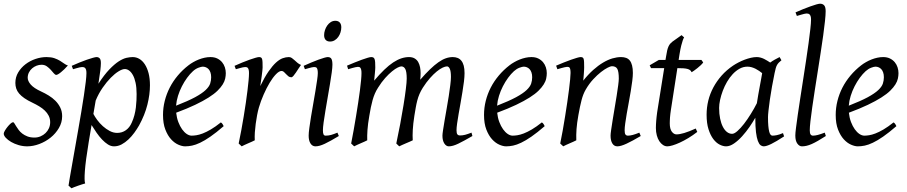

<svg xmlns="http://www.w3.org/2000/svg" viewBox="-22 -762 4848 1026"><path d="M340.8 -412.1Q331.1 -400.9 321.5 -391.8Q312 -382.8 303.7 -376Q295.4 -369.1 288.8 -365.5Q282.2 -361.8 278.8 -361.8Q272.5 -361.8 265.4 -370.4Q258.3 -378.9 249.3 -388.9Q240.2 -398.9 228.3 -407.5Q216.3 -416 200.2 -416Q186.5 -416 173.3 -410.9Q160.2 -405.8 149.7 -396.7Q139.2 -387.7 132.6 -374.8Q126 -361.8 126 -346.2Q126 -329.1 142.3 -310.1Q158.7 -291 198.2 -272.9Q218.3 -263.7 238.3 -251.5Q258.3 -239.3 274.2 -223.4Q290 -207.5 300 -187.3Q310.1 -167 310.1 -141.1Q310.1 -107.4 292.7 -77.9Q275.4 -48.3 248.3 -26.6Q221.2 -4.9 188 7.6Q154.8 20 123 20Q100.1 20 77.6 13.4Q55.2 6.8 37.6 -3.4Q20 -13.7 9 -25.6Q-2 -37.6 -2 -47.9Q-2 -53.2 3.9 -63.5Q9.8 -73.7 17.8 -83.7Q25.9 -93.8 34.2 -101.3Q42.5 -108.9 47.9 -108.9Q51.3 -108.9 54.9 -102.8Q58.6 -96.7 64.2 -87.6Q69.8 -78.6 77.6 -67.9Q85.4 -57.1 97.2 -48.1Q108.9 -39.1 124.8 -33Q140.6 -26.9 162.1 -26.9Q179.2 -26.9 194.6 -33.4Q210 -40 221.4 -51Q232.9 -62 239.5 -76.9Q246.1 -91.8 246.1 -108.9Q246.1 -127.9 238.3 -143.3Q230.5 -158.7 217.5 -171.1Q204.6 -183.6 187.5 -193.8Q170.4 -204.1 151.9 -212.9Q126 -225.1 108.4 -237.3Q90.8 -249.5 80.1 -262.2Q69.3 -274.9 64.7 -289.1Q60.1 -303.2 60.1 -318.8Q60.1 -349.6 75.2 -375Q90.3 -400.4 114.3 -418.7Q138.2 -437 167.7 -447Q197.3 -457 226.1 -457Q251 -457 268.1 -451.2Q285.2 -445.3 298.1 -437.5Q311 -429.7 320.8 -422.4Q330.6 -415 340.8 -412.1Z M645 -393.1Q631.8 -393.1 611.8 -380.9Q591.8 -368.7 569.8 -346.4Q547.9 -324.2 526.4 -293.2Q504.9 -262.2 489.3 -224.6L477.1 -153.3Q484.4 -138.7 497.6 -120.8Q510.7 -103 527.8 -87.6Q544.9 -72.3 564.5 -62Q584 -51.8 604 -51.8Q630.4 -51.8 650.6 -66.2Q670.9 -80.6 682.1 -106.9Q690.9 -126 696.3 -146.7Q701.7 -167.5 704.1 -187.7Q706.5 -208 707.3 -226.6Q708 -245.1 708 -259.8Q708 -293.9 702.6 -319.1Q697.3 -344.2 688.2 -360.6Q679.2 -377 668 -385Q656.7 -393.1 645 -393.1ZM517.1 -424.8Q517.1 -410.2 513.9 -383.8Q510.7 -357.4 503.9 -314.5Q535.2 -362.8 562.5 -391.1Q589.8 -419.4 612.5 -434.1Q635.3 -448.7 653.8 -452.9Q672.4 -457 687 -457Q706.1 -457 722.7 -447.3Q739.3 -437.5 752 -418.2Q764.6 -398.9 772 -370.8Q779.3 -342.8 779.3 -306.2Q779.3 -257.3 765.6 -202.6Q752 -147.9 721.2 -91.8Q710 -72.3 695.6 -52.5Q681.2 -32.7 664.1 -16.6Q647 -0.5 627.7 9.8Q608.4 20 587.4 20Q570.8 20 554.9 10Q539.1 0 523.7 -16.1Q508.3 -32.2 494.1 -52.7Q480 -73.2 467.3 -93.8L452.1 -2.9Q435.5 97.7 431.6 151.1Q427.7 204.6 433.1 218.3Q425.8 220.2 416 223.4Q406.2 226.6 395.8 230.2Q385.3 233.9 375.7 237.5Q366.2 241.2 359.9 244.1L344.2 230Q346.2 215.8 351.3 186Q356.4 156.2 363.5 116.2Q370.6 76.2 378.9 28.8Q387.2 -18.6 395.8 -67.4Q404.3 -116.2 412.4 -164.1Q420.4 -211.9 426.5 -252.7Q432.6 -293.5 436.3 -324.5Q439.9 -355.5 439.9 -371.1Q439.9 -382.3 438 -388.9Q436 -395.5 432.6 -398.7Q429.2 -401.9 425.3 -402.8Q421.4 -403.8 417 -403.8Q412.6 -403.8 404.5 -402.1Q396.5 -400.4 388.2 -397.9Q378.9 -395.5 368.2 -392.1L361.3 -410.2Q381.8 -419.4 402.8 -428Q423.8 -436.5 442.1 -442.9Q460.4 -449.2 474.4 -453.1Q488.3 -457 494.1 -457Q503.9 -457 510.5 -450.4Q517.1 -443.8 517.1 -424.8Z M1009.3 -381.8Q993.2 -367.2 977.8 -346.2Q962.4 -325.2 950 -300.8Q937.5 -276.4 929.2 -249.8Q920.9 -223.1 918.9 -197.3Q982.9 -222.2 1020.3 -242.4Q1057.6 -262.7 1076.7 -280.8Q1095.7 -298.8 1101.1 -315.4Q1106.4 -332 1106.4 -349.1Q1106.4 -364.3 1102.5 -375.2Q1098.6 -386.2 1092.3 -392.8Q1085.9 -399.4 1077.9 -402.6Q1069.8 -405.8 1061.5 -405.8Q1053.7 -405.8 1038.6 -400.1Q1023.4 -394.5 1009.3 -381.8ZM1184.6 -371.1Q1184.6 -357.4 1181.4 -342.3Q1178.2 -327.1 1168.2 -311Q1158.2 -294.9 1140.4 -277.3Q1122.6 -259.8 1093 -241Q1063.5 -222.2 1021 -201.9Q978.5 -181.6 919.4 -159.7Q922.4 -132.3 930.9 -109.9Q939.5 -87.4 950.9 -71.3Q962.4 -55.2 975.8 -46.1Q989.3 -37.1 1002.4 -37.1Q1012.7 -37.1 1027.3 -39.3Q1042 -41.5 1061.3 -48.8Q1080.6 -56.2 1104.7 -70.3Q1128.9 -84.5 1158.2 -107.9Q1163.6 -105 1167.7 -98.4Q1171.9 -91.8 1173.3 -87.9Q1133.3 -53.2 1102.5 -32Q1071.8 -10.7 1047.6 0.7Q1023.4 12.2 1004.2 16.1Q984.9 20 967.3 20Q951.2 20 930.7 11Q910.2 2 892.1 -17.8Q874 -37.6 861.6 -69.6Q849.1 -101.6 849.1 -147.9Q849.1 -186 858.4 -222.9Q867.7 -259.8 885 -293.7Q902.3 -327.6 927.7 -357.9Q953.1 -388.2 985.4 -413.1Q996.6 -421.9 1010.7 -429.9Q1024.9 -438 1040.3 -444.1Q1055.7 -450.2 1071.5 -453.6Q1087.4 -457 1102.5 -457Q1123.5 -457 1138.9 -449.5Q1154.3 -441.9 1164.6 -429.7Q1174.8 -417.5 1179.7 -402.1Q1184.6 -386.7 1184.6 -371.1Z M1586.4 -415Q1580.6 -407.2 1573.5 -396Q1566.4 -384.8 1559.3 -374.3Q1552.2 -363.8 1545.9 -356.4Q1539.6 -349.1 1534.7 -349.1Q1525.4 -349.1 1518.8 -354.5Q1512.2 -359.9 1506.6 -366Q1501 -372.1 1495.4 -377.4Q1489.7 -382.8 1482.4 -382.8Q1469.7 -382.8 1452.9 -365.5Q1436 -348.1 1419.2 -320.1Q1402.3 -292 1387 -257.1Q1371.6 -222.2 1361.3 -187Q1356 -168.5 1351.8 -146.2Q1347.7 -124 1344.5 -100.6Q1341.3 -77.1 1339.8 -54.4Q1338.4 -31.7 1339.4 -12.2Q1333 -8.8 1323.5 -4.6Q1314 -0.5 1304 3.9Q1293.9 8.3 1284.7 12.5Q1275.4 16.6 1269.5 20L1253.4 4.9Q1260.7 -29.8 1267.6 -66.9Q1274.4 -104 1280.5 -140.9Q1286.6 -177.7 1291.7 -212.9Q1296.9 -248 1300.5 -278.3Q1304.2 -308.6 1306.4 -332.5Q1308.6 -356.4 1308.6 -371.1Q1308.6 -382.3 1306.9 -388.9Q1305.2 -395.5 1302.5 -398.7Q1299.8 -401.9 1296.1 -402.8Q1292.5 -403.8 1288.6 -403.8Q1283.7 -403.8 1275.4 -402.1Q1267.1 -400.4 1258.8 -397.9Q1249 -395.5 1238.3 -392.1L1231.4 -410.2Q1252 -419.4 1272.7 -428Q1293.5 -436.5 1311.5 -442.9Q1329.6 -449.2 1343 -453.1Q1356.4 -457 1362.3 -457Q1369.1 -457 1373 -454.6Q1377 -452.1 1378.7 -446Q1380.4 -439.9 1380.9 -429Q1381.3 -418 1381.3 -400.9Q1381.3 -395.5 1379.9 -382.8Q1378.4 -370.1 1376.5 -355.2Q1374.5 -340.3 1372.3 -325.7Q1370.1 -311 1368.7 -301.8Q1392.1 -350.1 1413.1 -380.4Q1434.1 -410.6 1452.9 -427.7Q1471.7 -444.8 1488.8 -450.9Q1505.9 -457 1521.5 -457Q1530.3 -457 1537.4 -452.1Q1544.4 -447.3 1551.8 -440.4Q1559.1 -433.6 1567.4 -426.5Q1575.7 -419.4 1586.4 -415Z M1788.6 -35.2Q1765.6 -21.5 1747.3 -11.2Q1729 -1 1713.9 6.1Q1698.7 13.2 1686.5 16.6Q1674.3 20 1663.6 20Q1647 20 1637.2 4.6Q1627.4 -10.7 1627.4 -37.1Q1627.4 -51.8 1631.1 -78.9Q1634.8 -106 1640.1 -138.9Q1645.5 -171.9 1651.9 -207.8Q1658.2 -243.7 1663.6 -276.1Q1668.9 -308.6 1672.6 -334Q1676.3 -359.4 1676.3 -371.1Q1676.3 -382.3 1674.8 -388.9Q1673.3 -395.5 1670.9 -398.7Q1668.5 -401.9 1664.6 -402.8Q1660.6 -403.8 1656.2 -403.8Q1652.3 -403.8 1644.3 -402.1Q1636.2 -400.4 1627.9 -397.9Q1618.7 -395.5 1607.4 -392.1L1600.6 -410.2Q1621.1 -419.4 1641.4 -428Q1661.6 -436.5 1679.2 -442.9Q1696.8 -449.2 1710 -453.1Q1723.1 -457 1729.5 -457Q1743.2 -457 1748.8 -447.8Q1754.4 -438.5 1754.4 -416Q1754.4 -401.9 1750.7 -374.3Q1747.1 -346.7 1741.2 -312.5Q1735.4 -278.3 1729 -241Q1722.7 -203.6 1716.8 -169.4Q1710.9 -135.3 1707.3 -107.7Q1703.6 -80.1 1703.6 -65.9Q1703.6 -50.8 1706.8 -43.9Q1710 -37.1 1718.3 -37.1Q1733.4 -37.1 1747.3 -41Q1761.2 -44.9 1781.2 -53.2ZM1801.8 -616.2Q1801.8 -602.5 1797.6 -589.1Q1793.5 -575.7 1785.6 -564.7Q1777.8 -553.7 1766.6 -546.9Q1755.4 -540 1741.7 -540Q1726.6 -540 1718.3 -548.8Q1710 -557.6 1710 -574.2Q1710 -587.4 1714.4 -600.8Q1718.8 -614.3 1726.6 -625.5Q1734.4 -636.7 1745.4 -643.8Q1756.3 -650.9 1770 -650.9Q1785.2 -650.9 1793.5 -641.8Q1801.8 -632.8 1801.8 -616.2Z M2502.4 -35.2Q2457 -8.8 2427.2 5.6Q2397.5 20 2376.5 20Q2362.3 20 2352.3 4.6Q2342.3 -10.7 2342.3 -37.1Q2342.3 -45.9 2345.7 -67.9Q2349.1 -89.8 2354 -119.4Q2358.9 -148.9 2365 -182.6Q2371.1 -216.3 2376 -248.3Q2380.9 -280.3 2384.3 -307.6Q2387.7 -335 2387.7 -351.1Q2387.7 -381.3 2381.6 -394.3Q2375.5 -407.2 2366.7 -407.2Q2357.4 -407.2 2343.3 -400.6Q2329.1 -394 2312 -380.1Q2294.9 -366.2 2275.6 -344.5Q2256.3 -322.8 2237.3 -293Q2226.6 -275.9 2219.5 -259.3Q2212.4 -242.7 2207.8 -224.9Q2203.1 -207 2199.7 -187.3Q2196.3 -167.5 2192.4 -144Q2185.5 -99.6 2183.8 -67.9Q2182.1 -36.1 2183.6 -12.2Q2176.8 -8.8 2167 -4.6Q2157.2 -0.5 2147 3.9Q2136.7 8.3 2127.2 12.5Q2117.7 16.6 2111.3 20L2095.7 4.9Q2106.4 -44.9 2116.5 -98.6Q2126.5 -152.3 2134.3 -200.4Q2142.1 -248.5 2146.7 -286.1Q2151.4 -323.7 2151.4 -341.8Q2151.4 -378.9 2143.8 -393.1Q2136.2 -407.2 2122.6 -407.2Q2116.2 -407.2 2103 -400.9Q2089.8 -394.5 2072.8 -380.6Q2055.7 -366.7 2036.4 -345.2Q2017.1 -323.7 1998.5 -293.9Q1988.3 -278.3 1981.2 -261.7Q1974.1 -245.1 1969 -226.8Q1963.9 -208.5 1959.7 -188Q1955.6 -167.5 1951.7 -144Q1943.8 -99.6 1941.7 -67.6Q1939.5 -35.6 1940.4 -12.2Q1934.1 -8.8 1924.6 -4.6Q1915 -0.5 1905 3.9Q1895 8.3 1885.7 12.5Q1876.5 16.6 1870.6 20L1854.5 4.9Q1861.3 -29.3 1867.9 -66.7Q1874.5 -104 1880.6 -141.1Q1886.7 -178.2 1892.1 -213.6Q1897.5 -249 1901.4 -279.3Q1905.3 -309.6 1907.5 -333.3Q1909.7 -356.9 1909.7 -371.1Q1909.7 -382.3 1908.2 -388.9Q1906.7 -395.5 1904.1 -399.2Q1901.4 -402.8 1897.9 -403.8Q1894.5 -404.8 1890.6 -404.8Q1885.7 -404.8 1877.2 -402.8Q1868.7 -400.9 1859.9 -398.4Q1849.6 -395.5 1838.4 -392.1L1832.5 -411.1Q1853 -419.9 1873.5 -428.2Q1894 -436.5 1911.6 -442.9Q1929.2 -449.2 1942.4 -453.1Q1955.6 -457 1961.4 -457Q1968.8 -457 1973.1 -454.6Q1977.5 -452.1 1979.7 -446Q1981.9 -439.9 1982.7 -429Q1983.4 -418 1983.4 -400.9Q1983.4 -395.5 1982.7 -387.5Q1981.9 -379.4 1981.2 -369.9Q1980.5 -360.4 1979.2 -350.1Q1978 -339.8 1977.5 -331.1Q2006.3 -365.2 2031.5 -389.4Q2056.6 -413.6 2079.3 -428.5Q2102.1 -443.4 2122.8 -450.2Q2143.6 -457 2163.6 -457Q2181.6 -457 2193.8 -449.7Q2206.1 -442.4 2212.9 -430.2Q2219.7 -418 2222.7 -402.6Q2225.6 -387.2 2225.6 -371.1Q2225.6 -361.8 2225.1 -354.2Q2224.6 -346.7 2223.6 -335.9Q2252 -368.7 2275.9 -391.6Q2299.8 -414.6 2320.6 -429.2Q2341.3 -443.8 2360.1 -450.4Q2378.9 -457 2397.5 -457Q2411.6 -457 2423.3 -452.4Q2435.1 -447.8 2443.4 -437.5Q2451.7 -427.2 2456.1 -410.9Q2460.4 -394.5 2460.4 -371.1Q2460.4 -352.5 2457.3 -326.4Q2454.1 -300.3 2449.2 -271Q2444.3 -241.7 2439 -210.9Q2433.6 -180.2 2428.7 -152.6Q2423.8 -125 2420.7 -102.3Q2417.5 -79.6 2417.5 -65.9Q2417.5 -49.3 2422.4 -43.7Q2427.2 -38.1 2435.5 -38.1Q2449.7 -38.1 2463.6 -41.7Q2477.5 -45.4 2497.6 -53.2Z M2724.6 -381.8Q2708.5 -367.2 2693.1 -346.2Q2677.7 -325.2 2665.3 -300.8Q2652.8 -276.4 2644.5 -249.8Q2636.2 -223.1 2634.3 -197.3Q2698.2 -222.2 2735.6 -242.4Q2772.9 -262.7 2792 -280.8Q2811 -298.8 2816.4 -315.4Q2821.8 -332 2821.8 -349.1Q2821.8 -364.3 2817.9 -375.2Q2814 -386.2 2807.6 -392.8Q2801.3 -399.4 2793.2 -402.6Q2785.2 -405.8 2776.9 -405.8Q2769 -405.8 2753.9 -400.1Q2738.8 -394.5 2724.6 -381.8ZM2899.9 -371.1Q2899.9 -357.4 2896.7 -342.3Q2893.6 -327.1 2883.5 -311Q2873.5 -294.9 2855.7 -277.3Q2837.9 -259.8 2808.3 -241Q2778.8 -222.2 2736.3 -201.9Q2693.8 -181.6 2634.8 -159.7Q2637.7 -132.3 2646.2 -109.9Q2654.8 -87.4 2666.3 -71.3Q2677.7 -55.2 2691.2 -46.1Q2704.6 -37.1 2717.8 -37.1Q2728 -37.1 2742.7 -39.3Q2757.3 -41.5 2776.6 -48.8Q2795.9 -56.2 2820.1 -70.3Q2844.2 -84.5 2873.5 -107.9Q2878.9 -105 2883.1 -98.4Q2887.2 -91.8 2888.7 -87.9Q2848.6 -53.2 2817.9 -32Q2787.1 -10.7 2762.9 0.7Q2738.8 12.2 2719.5 16.1Q2700.2 20 2682.6 20Q2666.5 20 2646 11Q2625.5 2 2607.4 -17.8Q2589.4 -37.6 2576.9 -69.6Q2564.5 -101.6 2564.5 -147.9Q2564.5 -186 2573.7 -222.9Q2583 -259.8 2600.3 -293.7Q2617.7 -327.6 2643.1 -357.9Q2668.5 -388.2 2700.7 -413.1Q2711.9 -421.9 2726.1 -429.9Q2740.2 -438 2755.6 -444.1Q2771 -450.2 2786.9 -453.6Q2802.7 -457 2817.9 -457Q2838.9 -457 2854.2 -449.5Q2869.6 -441.9 2879.9 -429.7Q2890.1 -417.5 2895 -402.1Q2899.9 -386.7 2899.9 -371.1Z M3401.9 -35.2Q3357.4 -8.8 3326.4 5.6Q3295.4 20 3276.9 20Q3259.8 20 3250.2 4.6Q3240.7 -10.7 3240.7 -37.1Q3240.7 -45.9 3243.9 -68.6Q3247.1 -91.3 3252 -121.6Q3256.8 -151.9 3262.7 -186Q3268.6 -220.2 3273.4 -251Q3278.3 -281.7 3281.5 -306.2Q3284.7 -330.6 3284.7 -341.8Q3284.7 -378.9 3276.9 -393.6Q3269 -408.2 3247.6 -408.2Q3241.2 -408.2 3225.3 -400.4Q3209.5 -392.6 3189.5 -377Q3169.4 -361.3 3147.7 -337.9Q3126 -314.5 3107.9 -283.2Q3094.2 -259.8 3085.7 -227.1Q3077.1 -194.3 3068.8 -147Q3061 -103.5 3058.8 -72.3Q3056.6 -41 3057.6 -12.2Q3051.3 -8.8 3041.7 -4.6Q3032.2 -0.5 3022.2 3.9Q3012.2 8.3 3002.9 12.5Q2993.7 16.6 2987.8 20L2971.7 4.9Q2978.5 -27.3 2985.1 -64.9Q2991.7 -102.5 2997.8 -140.4Q3003.9 -178.2 3009.3 -215.1Q3014.6 -252 3018.6 -283Q3022.5 -314 3024.7 -337.4Q3026.9 -360.8 3026.9 -372.1Q3026.9 -383.3 3025.6 -389.9Q3024.4 -396.5 3022.2 -399.7Q3020 -402.8 3016.6 -403.8Q3013.2 -404.8 3008.8 -404.8Q3004.4 -404.8 2995.8 -402.8Q2987.3 -400.9 2978.5 -398.4Q2968.3 -395.5 2956.5 -392.1L2949.7 -411.1Q2970.2 -419.9 2991 -428.2Q3011.7 -436.5 3029.8 -442.9Q3047.9 -449.2 3061.3 -453.1Q3074.7 -457 3080.6 -457Q3087.4 -457 3091.3 -454.8Q3095.2 -452.6 3096.9 -446.8Q3098.6 -440.9 3099.1 -430.2Q3099.6 -419.4 3099.6 -401.9Q3099.6 -396.5 3099.1 -387.2Q3098.6 -377.9 3097.9 -367.4Q3097.2 -356.9 3096.2 -346.9Q3095.2 -336.9 3094.7 -331.1Q3121.1 -364.3 3147.9 -388.2Q3174.8 -412.1 3200.7 -427.5Q3226.6 -442.9 3250.7 -450Q3274.9 -457 3296.9 -457Q3312 -457 3324 -452.6Q3335.9 -448.2 3343.8 -438.2Q3351.6 -428.2 3355.7 -411.9Q3359.9 -395.5 3359.9 -372.1Q3359.9 -355 3356.7 -329.6Q3353.5 -304.2 3348.6 -274.7Q3343.8 -245.1 3337.9 -213.9Q3332 -182.6 3327.1 -154.3Q3322.3 -126 3319.1 -102.8Q3315.9 -79.6 3315.9 -65.9Q3315.9 -49.3 3320.3 -43.2Q3324.7 -37.1 3333.5 -37.1Q3344.7 -37.1 3359.4 -41Q3374 -44.9 3394.5 -53.2Z M3704.1 -57.1Q3680.2 -38.6 3656.2 -24.2Q3632.3 -9.8 3610.8 0Q3589.4 9.8 3572 14.9Q3554.7 20 3543.9 20Q3531.7 20 3520.8 12.7Q3509.8 5.4 3501.2 -7.6Q3492.7 -20.5 3487.8 -38.6Q3482.9 -56.6 3482.9 -78.1Q3482.9 -87.4 3483.4 -96.7Q3483.9 -106 3484.6 -116Q3485.4 -126 3486.6 -137.2Q3487.8 -148.4 3489.7 -162.1L3527.3 -397.9H3457L3449.7 -413.1L3499 -441.9H3534.2L3537.1 -459Q3540 -479 3543.2 -492.2Q3546.4 -505.4 3550.5 -514.2Q3554.7 -522.9 3559.6 -528.6Q3564.5 -534.2 3570.8 -539.1L3620.1 -574.2L3633.8 -562Q3630.4 -557.6 3626.5 -546.4Q3623 -536.6 3618.4 -518.6Q3613.8 -500.5 3608.9 -470.2L3604.5 -441.9H3726.1L3735.8 -428.2Q3731 -421.4 3722.4 -413.3Q3713.9 -405.3 3704.6 -397.9Q3695.3 -390.6 3686.8 -384.5Q3678.2 -378.4 3673.8 -376Q3670.9 -382.8 3665.8 -387Q3660.6 -391.1 3651.9 -393.6Q3643.1 -396 3630.1 -397Q3617.2 -397.9 3599.1 -397.9H3597.7L3563 -173.8Q3561.5 -164.6 3560.3 -154.1Q3559.1 -143.6 3558.3 -134Q3557.6 -124.5 3557.4 -116.2Q3557.1 -107.9 3557.1 -103Q3557.1 -72.8 3568.1 -58.3Q3579.1 -43.9 3592.8 -43.9Q3609.9 -43.9 3634.5 -51.3Q3659.2 -58.6 3695.8 -75.2Z M4022.5 -210.4Q4025.9 -232.4 4030 -256.1Q4034.2 -279.8 4038.3 -301.8Q4042.5 -323.7 4045.7 -342Q4048.8 -360.4 4050.8 -371.1Q4043.5 -377 4034.7 -383.1Q4025.9 -389.2 4015.9 -394.3Q4005.9 -399.4 3994.9 -402.6Q3983.9 -405.8 3972.2 -405.8Q3949.7 -405.8 3929.9 -394.8Q3910.2 -383.8 3893.3 -365.7Q3876.5 -347.7 3863 -324.5Q3849.6 -301.3 3840.3 -276.6Q3831.1 -252 3825.9 -228Q3820.8 -204.1 3820.8 -185.1Q3820.8 -153.3 3826.2 -127.9Q3831.5 -102.5 3840.8 -84.5Q3850.1 -66.4 3862.8 -56.6Q3875.5 -46.9 3890.1 -46.9Q3901.9 -46.9 3918.7 -61.8Q3935.5 -76.7 3953.9 -100.3Q3972.2 -124 3990.2 -153.1Q4008.3 -182.1 4022.5 -210.4ZM4168 -33.2Q4125.5 -5.4 4099.4 7.3Q4073.2 20 4059.1 20Q4050.3 20 4042.2 13.9Q4034.2 7.8 4027.8 -9Q4021.5 -25.9 4017.8 -55.7Q4014.2 -85.4 4014.2 -132.8Q4001.5 -110.4 3983.2 -83.7Q3964.8 -57.1 3943.8 -33.9Q3922.9 -10.7 3900.6 4.6Q3878.4 20 3857.9 20Q3841.8 20 3823.5 10.7Q3805.2 1.5 3789.8 -18.8Q3774.4 -39.1 3764.2 -71Q3753.9 -103 3753.9 -148.9Q3753.9 -187.5 3762.9 -224.4Q3772 -261.2 3790 -294.9Q3808.1 -328.6 3834.2 -358.2Q3860.4 -387.7 3895 -411.1Q3908.2 -419.9 3924.1 -428.2Q3939.9 -436.5 3956.8 -442.9Q3973.6 -449.2 3990.2 -453.1Q4006.8 -457 4022 -457Q4032.2 -457 4042 -454.3Q4051.8 -451.7 4060.8 -447.3Q4069.8 -442.9 4078.1 -437.7Q4086.4 -432.6 4093.8 -427.7Q4105 -436 4117.7 -443.1Q4130.4 -450.2 4144 -457L4153.8 -439.9Q4145.5 -433.1 4140.1 -427.7Q4134.8 -422.4 4130.6 -415.3Q4126.5 -408.2 4123.5 -397.9Q4120.6 -387.7 4117.2 -371.1Q4109.9 -335.9 4103.3 -299.1Q4096.7 -262.2 4092 -229.5Q4087.4 -196.8 4084.7 -171.9Q4082 -147 4082 -136.2Q4082 -108.4 4083.7 -89.4Q4085.4 -70.3 4088.4 -58.8Q4091.3 -47.4 4095.7 -42.2Q4100.1 -37.1 4106 -37.1Q4115.7 -37.1 4129.2 -39.8Q4142.6 -42.5 4162.1 -50.8Z M4391.1 -35.2Q4367.2 -20 4348.9 -9.5Q4330.6 1 4315.7 7.6Q4300.8 14.2 4288.1 17.1Q4275.4 20 4263.2 20Q4249.5 20 4238.8 5.4Q4228 -9.3 4228 -38.1Q4228 -50.3 4231.7 -79.6Q4235.4 -108.9 4241.2 -149.4Q4247.1 -189.9 4254.6 -238.5Q4262.2 -287.1 4270 -337.9Q4277.8 -388.7 4285.4 -438.5Q4293 -488.3 4298.8 -531.2Q4304.7 -574.2 4308.3 -607.2Q4312 -640.1 4312 -657.2Q4312 -668.5 4309.8 -675Q4307.6 -681.6 4304.2 -684.8Q4300.8 -688 4296.1 -689Q4291.5 -689.9 4287.1 -689.9Q4283.2 -689.9 4274.7 -687.7Q4266.1 -685.5 4257.8 -683.1Q4248 -680.2 4236.3 -676.8L4229 -695.8Q4249.5 -705.1 4270.3 -713.4Q4291 -721.7 4308.8 -728Q4326.7 -734.4 4340.3 -738.3Q4354 -742.2 4360.4 -742.2Q4374 -742.2 4382.1 -733.4Q4390.1 -724.6 4390.1 -702.1Q4390.1 -683.1 4386.5 -649.4Q4382.8 -615.7 4377 -572.5Q4371.1 -529.3 4363.3 -479.7Q4355.5 -430.2 4347.7 -379.4Q4339.8 -328.6 4332 -279.5Q4324.2 -230.5 4318.4 -188.5Q4312.5 -146.5 4308.8 -114.5Q4305.2 -82.5 4305.2 -65.9Q4305.2 -49.3 4309.8 -43.2Q4314.5 -37.1 4322.3 -37.1Q4333.5 -37.1 4348.4 -41Q4363.3 -44.9 4385.3 -53.2Z M4604 -381.8Q4587.9 -367.2 4572.5 -346.2Q4557.1 -325.2 4544.7 -300.8Q4532.2 -276.4 4523.9 -249.8Q4515.6 -223.1 4513.7 -197.3Q4577.6 -222.2 4615 -242.4Q4652.3 -262.7 4671.4 -280.8Q4690.4 -298.8 4695.8 -315.4Q4701.2 -332 4701.2 -349.1Q4701.2 -364.3 4697.3 -375.2Q4693.4 -386.2 4687 -392.8Q4680.7 -399.4 4672.6 -402.6Q4664.6 -405.8 4656.2 -405.8Q4648.4 -405.8 4633.3 -400.1Q4618.2 -394.5 4604 -381.8ZM4779.3 -371.1Q4779.3 -357.4 4776.1 -342.3Q4772.9 -327.1 4762.9 -311Q4752.9 -294.9 4735.1 -277.3Q4717.3 -259.8 4687.7 -241Q4658.2 -222.2 4615.7 -201.9Q4573.2 -181.6 4514.2 -159.7Q4517.1 -132.3 4525.6 -109.9Q4534.2 -87.4 4545.7 -71.3Q4557.1 -55.2 4570.6 -46.1Q4584 -37.1 4597.2 -37.1Q4607.4 -37.1 4622.1 -39.3Q4636.7 -41.5 4656 -48.8Q4675.3 -56.2 4699.5 -70.3Q4723.6 -84.5 4752.9 -107.9Q4758.3 -105 4762.5 -98.4Q4766.6 -91.8 4768.1 -87.9Q4728 -53.2 4697.3 -32Q4666.5 -10.7 4642.3 0.7Q4618.2 12.2 4598.9 16.1Q4579.6 20 4562 20Q4545.9 20 4525.4 11Q4504.9 2 4486.8 -17.8Q4468.8 -37.6 4456.3 -69.6Q4443.8 -101.6 4443.8 -147.9Q4443.8 -186 4453.1 -222.9Q4462.4 -259.8 4479.7 -293.7Q4497.1 -327.6 4522.5 -357.9Q4547.9 -388.2 4580.1 -413.1Q4591.3 -421.9 4605.5 -429.9Q4619.6 -438 4635 -444.1Q4650.4 -450.2 4666.3 -453.6Q4682.1 -457 4697.3 -457Q4718.3 -457 4733.6 -449.5Q4749 -441.9 4759.3 -429.7Q4769.5 -417.5 4774.4 -402.1Q4779.3 -386.7 4779.3 -371.1Z"/></svg>

Font: Gentium Plus
Style: Italic
Weight: 400
Italic angle: -8°
Designer: J. Victor Gaultney, Annie Olsen, Iska Routamaa
Foundry: SIL International
Version: Version 1.510